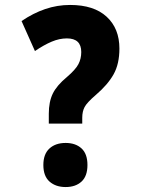

<svg xmlns="http://www.w3.org/2000/svg" viewBox="-20 -744 570 775"><path d="M177 -285Q177 -333 193 -366Q209 -399 250 -433Q285 -463 296.5 -485Q308 -507 308 -534Q308 -589 250 -589Q220 -589 189 -576Q158 -563 121 -538L67 -659Q114 -691 162.5 -707.5Q211 -724 263 -724Q359 -724 410.5 -676.5Q462 -629 462 -548Q462 -486 438.5 -444Q415 -402 367 -361Q331 -330 321.5 -312Q312 -294 312 -269V-245H177ZM245 11Q205 11 180 -11Q155 -33 155 -78Q155 -122 179.5 -144.5Q204 -167 245 -167Q285 -167 309 -145Q333 -123 333 -78Q333 -33 309 -11Q285 11 245 11Z"/></svg>

Font: Noto Sans Mono Condensed Black
Style: Regular
Weight: 900
Width: 3
Designer: Monotype Design Team
Foundry: Monotype Imaging Inc.
Version: Version 2.014